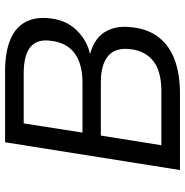

<svg xmlns="http://www.w3.org/2000/svg" viewBox="-6 -740 745 774"><g transform="rotate(-90 367.0 -352.5)"><path d="M69 0 181 -705H467Q544 -705 594.5 -684Q645 -663 666.5 -621.5Q688 -580 680 -519Q672 -456 631 -415Q590 -374 538 -363L537 -362Q569 -355 596.5 -334.5Q624 -314 637.5 -277.5Q651 -241 644 -188Q636 -125 602 -83Q568 -41 511 -20.5Q454 0 377 0ZM169 -75H387Q418 -75 443.5 -80Q469 -85 488.5 -95Q508 -105 522 -120Q536 -135 544.5 -154.5Q553 -174 556 -197Q560 -228 553.5 -251Q547 -274 529.5 -289Q512 -304 485.5 -311.5Q459 -319 423 -319H208ZM220 -393H422Q497 -393 540 -425Q583 -457 590 -520Q598 -574 566 -602Q534 -630 457 -630H257Z"/></g></svg>

Font: Nunito Sans 7pt
Style: Italic
Weight: 400
Italic angle: -9°
Designer: Vernon Adams
Foundry: Vernon Adams
Version: Version 3.101;gftools[0.9.27]